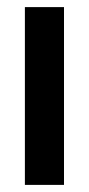

<svg xmlns="http://www.w3.org/2000/svg" viewBox="-20 -520 250 540"><path d="M160 0H50V-500H160Z"/></svg>

Font: Kulim Park
Style: Bold
Weight: 700
Designer: Noponies / Dale Sattler
Foundry: Noponies
Version: Version 1.000; ttfautohint (v1.8.3)